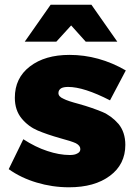

<svg xmlns="http://www.w3.org/2000/svg" viewBox="-20 -786 576 815"><path d="M269 -417C314 -417 373 -398 447 -360L514 -487C438 -531 358 -553 275 -553C206 -553 150 -537 107 -504C64 -471 43 -427 43 -371C43 -335 53 -306 72 -283C91 -260 114 -243 140 -232C166 -221 198 -210 237 -199C267 -191 289 -184 302 -178C315 -171 321 -163 321 -153C321 -145 317 -139 309 -135C301 -130 290 -128 276 -128C246 -128 214 -134 181 -145C147 -156 113 -173 79 -195L17 -68C52 -43 92 -24 136 -11C179 2 225 9 273 9C345 9 403 -7 447 -40C490 -72 512 -116 512 -171C512 -207 502 -237 483 -260C463 -283 440 -300 414 -311C387 -322 354 -334 314 -345C284 -353 262 -360 249 -367C235 -373 228 -381 228 -391C228 -400 232 -406 239 -411C246 -415 256 -417 269 -417ZM478 -609 368 -766H195L85 -609H219L282 -678L344 -609Z"/></svg>

Font: Argentum Sans ExtraBold
Style: Regular
Weight: 800
Designer: Julieta Ulanovsky
Foundry: Julieta Ulanovsky
Version: Version 5.001;February 15, 2019;FontCreator 11.5.0.2425 64-b